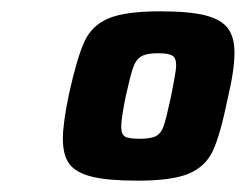

<svg xmlns="http://www.w3.org/2000/svg" viewBox="-20 -716 434 339"><path d="M91 -471Q91 -499 102 -551Q116 -614 129 -642.5Q142 -671 171.5 -683.5Q201 -696 263 -696Q314 -696 342 -689Q370 -682 382 -666.5Q394 -651 394 -623Q394 -592 382 -542Q369 -478 356 -450Q343 -422 313.5 -409.5Q284 -397 223 -397Q171 -397 142.5 -404Q114 -411 102.5 -426.5Q91 -442 91 -471ZM282 -546Q284 -556 287.5 -574.5Q291 -593 291 -601Q291 -614 284 -618Q277 -622 259 -622Q239 -622 229.5 -616.5Q220 -611 215 -596.5Q210 -582 202 -546Q194 -506 194 -493Q194 -479 200.5 -475Q207 -471 227 -471Q247 -471 256 -476Q265 -481 269.5 -495Q274 -509 282 -546Z"/></svg>

Font: Saira Semi Condensed ExtraBold
Style: Italic
Weight: 800
Width: 4
Italic angle: -12°
Designer: Hector Gatti with collaboration of the Omnibus-Type team
Foundry: Omnibus-Type
Version: Version 1.001; ttfautohint (v1.8)